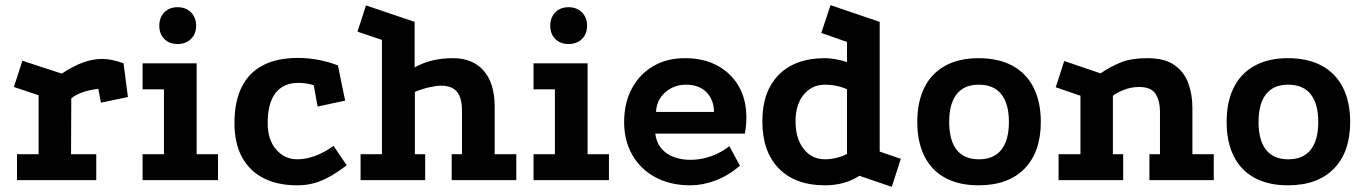

<svg xmlns="http://www.w3.org/2000/svg" viewBox="-20 -700 5309 746"><path d="M220 -414Q264 -443 302 -457Q340 -471 377 -471Q415 -471 460 -454L477 -323L372 -301L362 -355Q328 -351 301 -341.5Q274 -332 257 -318L256 -101H354V0H46V-101H130V-330L34 -362L67 -464Z M534 -454H744V-101H827V0H534V-101H617V-353H534ZM670 -672Q702 -672 722 -652Q742 -632 742 -600Q742 -568 722 -548.5Q702 -529 670 -529Q638 -529 618.5 -548.5Q599 -568 599 -600Q599 -632 618.5 -652Q638 -672 670 -672Z M1199 -369Q1183 -374 1168 -376Q1153 -378 1140 -378Q1081 -378 1050.5 -338.5Q1020 -299 1020 -222Q1020 -157 1053 -119Q1086 -81 1135 -81Q1169 -81 1205 -94.5Q1241 -108 1276 -133L1327 -58Q1296 -34 1266 -16.5Q1236 1 1204.5 10.5Q1173 20 1134 20Q1059 20 1004.5 -7.5Q950 -35 920.5 -89Q891 -143 891 -222Q891 -305 919 -361.5Q947 -418 1002 -446.5Q1057 -475 1138 -475Q1177 -475 1216.5 -467.5Q1256 -460 1293 -446L1321 -309L1214 -286Z M1381 0V-101H1464V-545L1369 -577L1402 -679L1591 -615V-438Q1654 -474 1740 -474Q1817 -474 1859.5 -425Q1902 -376 1902 -286V-101H1986V0H1735V-101H1775V-270Q1775 -320 1755.5 -343.5Q1736 -367 1694 -367Q1675 -367 1646.5 -360.5Q1618 -354 1592 -343V-101H1632V0Z M2053 -454H2263V-101H2346V0H2053V-101H2136V-353H2053ZM2189 -672Q2221 -672 2241 -652Q2261 -632 2261 -600Q2261 -568 2241 -548.5Q2221 -529 2189 -529Q2157 -529 2137.5 -548.5Q2118 -568 2118 -600Q2118 -632 2137.5 -652Q2157 -672 2189 -672Z M2855 -56Q2809 -17 2759.5 1.5Q2710 20 2662 20Q2584 20 2526 -11.5Q2468 -43 2436.5 -98.5Q2405 -154 2405 -225Q2405 -300 2435 -356Q2465 -412 2518 -443Q2571 -474 2641 -474Q2714 -474 2767.5 -445Q2821 -416 2850.5 -364.5Q2880 -313 2880 -243Q2880 -230 2878.5 -213Q2877 -196 2874 -181H2526Q2530 -147 2549 -124Q2568 -101 2597.5 -90Q2627 -79 2662 -79Q2704 -79 2743 -93Q2782 -107 2814 -132ZM2754 -265Q2754 -312 2725 -341.5Q2696 -371 2645 -371Q2599 -371 2565 -341.5Q2531 -312 2529 -265Z M3445 26 3319 -17Q3263 20 3185 20Q3070 20 3006 -45.5Q2942 -111 2942 -229Q2942 -345 3006 -409.5Q3070 -474 3185 -474Q3204 -474 3226.5 -470Q3249 -466 3271 -459V-537L3171 -572L3207 -680L3398 -615V-111L3480 -83ZM3186 -81Q3206 -81 3229.5 -86.5Q3253 -92 3271 -102V-353Q3255 -361 3231.5 -366Q3208 -371 3186 -371Q3134 -371 3102.5 -332Q3071 -293 3071 -229Q3071 -162 3102.5 -121.5Q3134 -81 3186 -81Z M3782 -474Q3860 -474 3914 -444.5Q3968 -415 3996 -359.5Q4024 -304 4024 -226Q4024 -110 3961 -45Q3898 20 3782 20Q3706 20 3652.5 -9Q3599 -38 3571.5 -93.5Q3544 -149 3544 -226Q3544 -304 3571.5 -359.5Q3599 -415 3652.5 -444.5Q3706 -474 3782 -474ZM3783 -371Q3726 -371 3697 -334Q3668 -297 3668 -226Q3668 -155 3697 -118Q3726 -81 3783 -81Q3841 -81 3870.5 -118Q3900 -155 3900 -226Q3900 -297 3870.5 -334Q3841 -371 3783 -371Z M4093 0V-101H4178V-328L4082 -361L4115 -463L4256 -415Q4296 -442 4336 -458Q4376 -474 4438 -474Q4504 -474 4542 -448Q4580 -422 4596.5 -378Q4613 -334 4613 -281V-101H4696V0H4446V-101H4487V-266Q4487 -308 4470 -335Q4453 -362 4406 -362Q4376 -362 4348.5 -351.5Q4321 -341 4304 -328V-101H4344V0Z M4984 -474Q5062 -474 5116 -444.5Q5170 -415 5198 -359.5Q5226 -304 5226 -226Q5226 -110 5163 -45Q5100 20 4984 20Q4908 20 4854.5 -9Q4801 -38 4773.5 -93.5Q4746 -149 4746 -226Q4746 -304 4773.5 -359.5Q4801 -415 4854.5 -444.5Q4908 -474 4984 -474ZM4985 -371Q4928 -371 4899 -334Q4870 -297 4870 -226Q4870 -155 4899 -118Q4928 -81 4985 -81Q5043 -81 5072.5 -118Q5102 -155 5102 -226Q5102 -297 5072.5 -334Q5043 -371 4985 -371Z"/></svg>

Font: Podkova ExtraBold
Style: Regular
Weight: 800
Designer: Ilya Yudin
Foundry: Cyreal (www.cyreal.org)
Version: Version 2.103